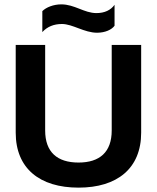

<svg xmlns="http://www.w3.org/2000/svg" viewBox="-20 -850 719 880"><path d="M425 -700C462 -700 492 -714 505 -732V-828C488 -804 460 -790 422 -790C366 -790 322 -830 261 -830C226 -830 192 -817 174 -799V-703C197 -728 227 -740 264 -740C313 -740 366 -700 425 -700ZM340 10C517 10 627 -78 627 -242V-644H492V-252C492 -153 437 -105 340 -105C242 -105 187 -153 187 -252V-644H52V-242C52 -78 162 10 340 10Z"/></svg>

Font: Kanit Medium
Style: Regular
Weight: 500
Designer: Katatrad Team
Foundry: CadsonDemak
Version: Version 1.000;PS 001.000;hotconv 1.0.88;makeotf.lib2.5.64775